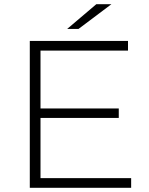

<svg xmlns="http://www.w3.org/2000/svg" viewBox="-20 -895 709 915"><path d="M167 -378H546V-333H167ZM173 -46H605V0H122V-700H590V-654H173ZM300 -757 439 -875H511L354 -757Z"/></svg>

Font: Modern
Style: Regular
Weight: 300
Designer: Julieta Ulanovsky
Foundry: Julieta Ulanovsky
Version: Version 8.000